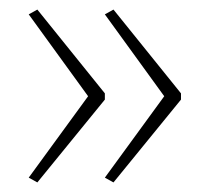

<svg xmlns="http://www.w3.org/2000/svg" viewBox="-20 -479 437 401"><path d="M358 -271 217 -98 199 -108 323 -278 199 -449 217 -459 358 -284ZM199 -271 58 -98 40 -108 164 -278 40 -449 58 -459 199 -284Z"/></svg>

Font: Noto Sans Lao Looped ExtraCondensed Thin
Style: Regular
Weight: 100
Width: 2
Designer: Mark Frömberg, Ben Mitchell
Foundry: The Fontpad Ltd
Version: Version 1.002; ttfautohint (v1.8.4.7-5d5b)